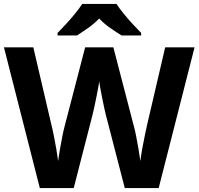

<svg xmlns="http://www.w3.org/2000/svg" viewBox="-20 -954 1007 974"><path d="M967 -714 785 0H613L516 -375Q513 -386 508.5 -408Q504 -430 498.5 -456Q493 -482 489 -505.5Q485 -529 483 -542Q482 -529 477.5 -505.5Q473 -482 468 -456.5Q463 -431 458 -408.5Q453 -386 450 -374L354 0H182L0 -714H149L240 -324Q246 -301 253 -266Q260 -231 266 -196Q272 -161 275 -137Q278 -162 284 -196.5Q290 -231 296.5 -263.5Q303 -296 308 -314L412 -714H555L659 -314Q664 -297 670.5 -264Q677 -231 683 -196Q689 -161 692 -137Q695 -162 701 -196.5Q707 -231 714.5 -266Q722 -301 727 -324L818 -714ZM571 -934Q585 -912 607.5 -884.5Q630 -857 654 -831Q678 -805 696 -787V-774H597Q571 -790 540 -811.5Q509 -833 483 -860Q457 -833 427 -812Q397 -791 371 -774H272V-787Q291 -806 314.5 -831.5Q338 -857 360.5 -884.5Q383 -912 397 -934Z"/></svg>

Font: Noto Sans Ol Chiki
Style: Regular
Weight: 400
Designer: Monotype Design Team, Lewis McGuffie
Foundry: Monotype Imaging Inc.
Version: Version 2.003